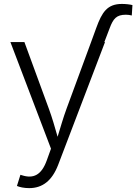

<svg xmlns="http://www.w3.org/2000/svg" viewBox="-20 -763 719 991"><path d="M477.1 -619.6 450.2 -545.9 323.7 -202.6C305.7 -153.8 292 -104.5 277.3 -57.1C263.7 -104.5 250 -153.3 231.9 -202.6L106 -545.9H33.7L243.2 4.4L221.7 64C193.8 142.1 151.4 160.2 93.3 141.6L85.4 139.2L67.4 196.8C80.6 202.6 103.5 208 130.4 208C199.7 208 248.5 169.4 279.8 88.9L522 -545.9H518.6L545.9 -617.2C564.5 -667 581.1 -687 629.9 -687C639.6 -687 651.4 -685.5 660.2 -683.1L663.6 -736.8C650.4 -740.2 629.4 -742.7 609.4 -742.7C533.2 -742.7 506.3 -699.7 477.1 -619.6Z"/></svg>

Font: Raveo Light
Style: Regular
Weight: 300
Designer: Jakub Foglar, Rasmus Andersson (Inter)
Foundry: Jakubfoglar.com
Version: Version 1.100;Glyphs 3.2.3 (3260)